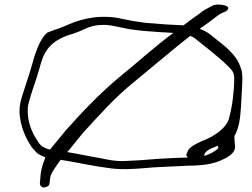

<svg xmlns="http://www.w3.org/2000/svg" viewBox="-20 -740 1112 846"><path d="M66 -251C66 -218 75 -181 86 -155C96 -130 113 -97 129 -81C144 -62 154 -57 180 -47C177 -37 173 -28 170 -19C163 2 159 22 158 41L156 66C154 75 163 86 172 86C182 86 198 80 198 69L201 43C206 18 231 -12 247 -36C328 -23 389 -8 470 2C519 8 565 5 614 1C671 -5 748 -6 809 -10C875 -10 919 -18 953 -33C987 -48 1012 -64 1016 -89C1016 -100 1013 -118 1013 -131V-141C1033 -174 1039 -221 1042 -272C1043 -296 1048 -370 1048 -394C1048 -425 1042 -442 1030 -467C1017 -494 983 -528 949 -554C915 -579 904 -597 860 -613C883 -629 915 -652 931 -665C939 -672 949 -678 957 -682L975 -690C981 -694 986 -699 986 -704C986 -714 964 -720 942 -720C932 -720 922 -718 916 -715L901 -707C888 -700 872 -692 862 -682C841 -668 810 -645 788 -628C783 -629 779 -629 774 -629C730 -631 695 -633 653 -637C593 -640 539 -653 493 -662C392 -676 319 -649 268 -626L237 -614C221 -609 205 -603 188 -596C160 -571 145 -531 131 -490C118 -441 100 -384 84 -337C75 -309 66 -285 66 -251ZM102 -252C102 -263 103 -274 106 -285C118 -333 138 -383 152 -432C169 -495 184 -551 281 -585C310 -593 334 -603 357 -614C374 -622 399 -630 429 -630C459 -632 487 -624 509 -620C573 -604 658 -600 744 -595C658 -532 583 -462 502 -397C416 -324 344 -249 272 -168L206 -88C205 -85 200 -82 199 -81C160 -92 155 -103 138 -131C119 -161 102 -204 102 -252ZM276 -70C276 -71 280 -73 281 -75L346 -155C418 -233 484 -309 572 -380C653 -446 737 -518 818 -582C826 -579 834 -575 840 -570C884 -534 943 -490 982 -451C1004 -430 1012 -420 1012 -394C1012 -344 1004 -272 991 -227C985 -188 948 -158 909 -136C871 -116 814 -101 806 -70L801 -60C800 -55 803 -50 809 -46H808C791 -45 771 -45 749 -44C703 -42 640 -38 598 -34L539 -31C493 -28 461 -35 423 -43C368 -52 336 -60 276 -70ZM877 -52 880 -54 882 -64C890 -75 900 -82 921 -90L939 -98C940 -95 942 -92 942 -90C942 -87 939 -85 938 -83C922 -70 904 -60 877 -52Z"/></svg>

Font: Stray Cat
Style: UltExt
Weight: 400
Version: Version 1.0